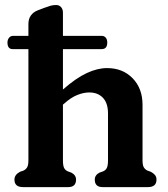

<svg xmlns="http://www.w3.org/2000/svg" viewBox="-20 -764 685 784"><path d="M10.5 -590.5Q10.5 -602 17 -609.8Q23.5 -617.5 32.5 -617.5H96V-665.5Q96 -687 106.2 -701Q116.5 -715 133.5 -721.5L161 -732Q177 -738 187.2 -740.8Q197.5 -743.5 209 -743.5Q222 -743.5 229.5 -734.8Q237 -726 237 -712.5V-617.5H395.5Q406 -617.5 412 -610Q418 -602.5 418 -590.5Q418 -563.5 395.5 -563.5H237V-398.5Q290 -445 334 -465.5Q378 -486 417 -486Q481 -486 521.5 -444.5Q562 -403 562 -336V-109.5Q562 -89.5 567.2 -80.8Q572.5 -72 582 -67.5L596 -62.5Q607 -56.5 613 -49.2Q619 -42 619 -30.5Q619 0 584 0H399Q367 0 367 -30.5Q367 -49 386 -59L401.5 -64.5Q411.5 -69 416.2 -78.2Q421 -87.5 421 -109.5V-301Q421 -343 400.2 -364.8Q379.5 -386.5 344.5 -386.5Q321.5 -386.5 295.2 -376Q269 -365.5 241 -340L237 -337V-109.5Q237 -87.5 241.8 -78.2Q246.5 -69 256.5 -64.5L271.5 -59Q290.5 -49 290.5 -30.5Q290.5 0 258.5 0H74Q39 0 39 -30.5Q39 -50.5 61.5 -62.5L76 -67.5Q85.5 -72 90.8 -80.8Q96 -89.5 96 -109.5V-563.5H31.5Q10.5 -563.5 10.5 -590.5Z"/></svg>

Font: Fraunces 9pt S100 SemiBold
Style: Regular
Weight: 600
Version: Version 1.000; ttfautohint (v1.8.3)